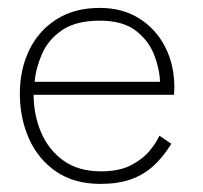

<svg xmlns="http://www.w3.org/2000/svg" viewBox="-20 -442 500 474"><path d="M63 -208Q63 -159.5 81 -116.2Q99 -73 136 -46Q173 -19 229.5 -19Q275 -19 304.2 -34.5Q333.5 -50 350.2 -70.8Q367 -91.5 373.5 -107L403 -87Q383 -54.5 358.5 -32.2Q334 -10 302.2 1Q270.5 12 228 12Q163.5 12 119 -18.2Q74.5 -48.5 51.8 -99.2Q29 -150 29 -210.5Q29 -270.5 52.2 -318.5Q75.5 -366.5 119.8 -394.5Q164 -422.5 226.5 -422.5Q282 -422.5 323.2 -396.8Q364.5 -371 387.5 -326.5Q410.5 -282 410.5 -225Q410.5 -220.5 410 -216.2Q409.5 -212 409.5 -208ZM375 -240Q374 -272.5 360.2 -307.5Q346.5 -342.5 314.5 -366.8Q282.5 -391 226.5 -391Q167.5 -391 133.2 -367.5Q99 -344 83.8 -309Q68.5 -274 65.5 -240Z"/></svg>

Font: League Spartan Thin
Style: Regular
Weight: 100
Foundry: The League of Moveable Type
Version: Version 2.002